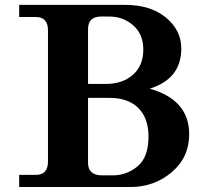

<svg xmlns="http://www.w3.org/2000/svg" viewBox="-20 -752 817 772"><path d="M503.9 0H57.1V-48.8H124Q172.9 -48.8 172.9 -102.5V-629.9Q172.9 -683.6 124 -683.6H57.1V-732.4H482.9Q585.4 -732.4 647.2 -681.4Q709 -630.4 709 -557.1Q709 -435.1 582 -395.5Q740.7 -350.6 740.7 -212.4Q740.7 -119.1 670.4 -59.6Q600.1 0 503.9 0ZM405.8 -414.6Q473.1 -414.6 514.6 -451.4Q556.2 -488.3 556.2 -552.2Q556.2 -614.7 515.6 -650.1Q475.1 -685.5 418.9 -685.5H386.7Q334 -685.5 334 -634.8V-414.6ZM391.1 -46.9H433.1Q489.7 -46.9 533.4 -83.5Q577.1 -120.1 577.1 -202.6Q577.1 -277.3 536.1 -317.9Q495.1 -358.4 419.9 -358.4H334V-97.7Q334 -46.9 391.1 -46.9Z"/></svg>

Font: Munson
Style: Bold
Weight: 700
Designer: Paul James MIller
Foundry: High-Logic / Made with FontCreator
Version: Version 2.10;May 5, 2019;FontCreator 11.5.0.2430 64-bit